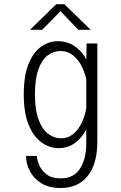

<svg xmlns="http://www.w3.org/2000/svg" viewBox="-20 -712 590 937"><path d="M265.5 11Q222.5 11 183.5 -16.5Q144.5 -44 120.2 -101.8Q96 -159.5 96 -251Q96 -342.5 119.2 -399.8Q142.5 -457 180.5 -484Q218.5 -511 261.5 -511Q310 -511 345.5 -485.8Q381 -460.5 401.5 -422L402.5 -500H455V-20.5Q455 87.5 408.2 146.5Q361.5 205.5 275.5 205.5Q218 205.5 180.8 181.8Q143.5 158 125.2 122Q107 86 107 49H160Q160 66.5 170.8 92.5Q181.5 118.5 206.8 138.5Q232 158.5 276 158.5Q340.5 158.5 370.8 110.2Q401 62 401 -8.5V-80Q381 -41 346.8 -15Q312.5 11 265.5 11ZM150.5 -251Q150.5 -176 168 -128.8Q185.5 -81.5 214.5 -59.2Q243.5 -37 277.5 -37Q312.5 -37 338 -58.5Q363.5 -80 379.2 -113.8Q395 -147.5 401 -184.5V-324.5Q394 -358.5 377.8 -390.2Q361.5 -422 336 -442.5Q310.5 -463 275 -463Q241 -463 212.8 -441.8Q184.5 -420.5 167.5 -374Q150.5 -327.5 150.5 -251ZM126.5 -566.5 254.5 -691.5H294L422.5 -566.5H362.5L275 -657.5L186 -566.5Z"/></svg>

Font: Trispace SemiCondensed ExtraLight
Style: Regular
Weight: 200
Width: 4
Designer: Tyler Finck
Foundry: Etcetera Type Company
Version: Version 1.210; ttfautohint (v1.8.3)